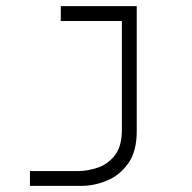

<svg xmlns="http://www.w3.org/2000/svg" viewBox="-20 -606 626 626"><path d="M77.6 0V-48.3H234.9Q265.1 -48.3 298.3 -59.3Q331.5 -70.3 354.5 -99.6Q377.4 -128.9 377.4 -183.6V-537.6H178.2V-585.9H425.8V-177.7Q425.8 -111.8 397.9 -73Q370.1 -34.2 328.6 -17.1Q287.1 0 245.6 0Z"/></svg>

Font: Cascadia Mono NF ExtraLight
Style: Regular
Weight: 200
Monospace: yes
Designer: Aaron Bell
Foundry: Saja Typeworks
Version: Version 2404.023; ttfautohint (v1.8.4)